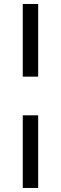

<svg xmlns="http://www.w3.org/2000/svg" viewBox="-20 -725 305 960"><path d="M93.8 -341.8V-705.1H170.9V-341.8ZM93.8 214.8V-148.4H170.9V214.8Z"/></svg>

Font: Crimson Pro SemiBold
Style: Regular
Weight: 600
Designer: Jacques Le Bailly
Foundry: Baron von Fonthausen
Version: Version 1.003